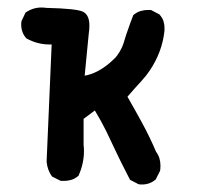

<svg xmlns="http://www.w3.org/2000/svg" viewBox="-20 -487 540 517"><path d="M206.1 -80.1Q206.1 -46.9 191.4 -13.7Q180.7 -4.9 170.9 -2.4Q161.1 0 155.3 0Q149.4 0 143.6 0L120.1 -11.7Q107.4 -29.3 105.5 -51.8L119.1 -367.2Q116.2 -367.2 114.3 -367.2Q80.1 -367.2 50.8 -383.8Q37.1 -399.4 37.1 -420.9Q37.1 -428.7 38.1 -430.7L48.8 -453.1Q68.4 -466.8 91.8 -466.8Q97.7 -466.8 104.5 -465.8Q187.5 -463.9 204.1 -455.1Q220.7 -446.3 220.7 -418Q220.7 -407.2 218.8 -394.5L208 -283.2Q242.2 -289.1 276.4 -318.4Q281.2 -322.3 288.6 -329.6Q295.9 -336.9 302.7 -348.6Q309.6 -360.4 312.5 -370.1Q315.4 -379.9 316.9 -384.3Q318.4 -388.7 319.8 -393.6Q321.3 -398.4 323.2 -403.3Q325.2 -408.2 326.7 -413.1Q328.1 -418 330.1 -422.9Q334 -433.6 338.9 -446.3Q349.6 -455.1 359.4 -457.5Q369.1 -460 375 -460Q380.9 -460 386.7 -460L409.2 -448.2Q418 -438.5 420.4 -429.2Q422.9 -419.9 422.9 -414.1Q422.9 -408.2 422.9 -404.3Q417 -347.7 383.8 -297.9Q374 -283.2 362.3 -270.5Q340.8 -247.1 323.2 -226.6Q342.8 -192.4 362.8 -155.8Q382.8 -119.1 400.4 -78.1Q412.1 -62.5 412.1 -41Q412.1 -28.3 410.2 -25.4L399.4 -3.9Q383.8 9.8 362.3 9.8Q354.5 9.8 352.5 8.8L330.1 -2.9Q302.7 -55.7 288.1 -87.4Q273.4 -119.1 266.6 -132.8Q252 -162.1 235.4 -189.5L205.1 -167V-96.7Q206.1 -88.9 206.1 -80.1Z"/></svg>

Font: JasonHandwriting2
Style: SemiBold
Weight: 600
Version: Version 1.04.7